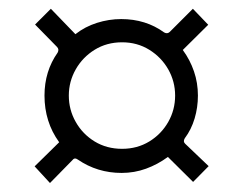

<svg xmlns="http://www.w3.org/2000/svg" viewBox="-20 -582 558 438"><path d="M257.5 -187.5Q202 -187.5 157.5 -218Q150 -223.5 145 -216.5L94 -164.5L59 -202.5L115 -257.5Q98 -281 89.8 -307.5Q81.5 -334 81.5 -364Q81.5 -419.5 111.5 -462Q115.5 -469.5 110 -475L60 -526L96 -562L152 -504Q173.5 -521 201 -529.8Q228.5 -538.5 256.5 -538.5Q312.5 -538.5 354.5 -508Q361.5 -504 367 -509L420 -562L455 -525.5L397 -468Q413.5 -445.5 422.5 -419.2Q431.5 -393 431.5 -364Q431.5 -337 424 -311.8Q416.5 -286.5 401.5 -266.5Q397 -259 402.5 -254L456 -203L420.5 -167L363 -224Q340 -207 313.2 -197.2Q286.5 -187.5 257.5 -187.5ZM258.5 -242.5Q293 -242.5 320.5 -259.2Q348 -276 363.8 -303.8Q379.5 -331.5 379.5 -364Q379.5 -396 363.8 -423.8Q348 -451.5 320.5 -468.5Q293 -485.5 258.5 -485.5Q223.5 -485.5 196 -468.5Q168.5 -451.5 152.8 -423.8Q137 -396 137 -364Q137 -331.5 152.8 -303.8Q168.5 -276 196 -259.2Q223.5 -242.5 258.5 -242.5Z"/></svg>

Font: Public Sans Thin ExtraLight
Style: Regular
Weight: 250
Version: Version 1.007